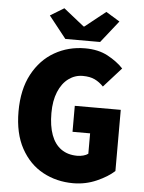

<svg xmlns="http://www.w3.org/2000/svg" viewBox="-58 -899 716 957"><g transform="rotate(5 300.0 -420.5)"><path d="M344 12Q261 12 192.5 -25Q124 -62 83 -136.5Q42 -211 42 -321Q42 -431 83 -507.5Q124 -584 193 -623.5Q262 -663 346 -663Q412 -663 459.5 -637.5Q507 -612 538 -579L450 -481Q430 -502 406 -513.5Q382 -525 346 -525Q307 -525 275 -501.5Q243 -478 224.5 -433.5Q206 -389 206 -327Q206 -263 222.5 -218Q239 -173 272 -149.5Q305 -126 353 -126Q368 -126 383 -130Q398 -134 407 -141V-243H319V-373H549V-67Q517 -37 461.5 -12.5Q406 12 344 12ZM243 -701 156 -811 225 -853 328 -771H332L435 -853L504 -811L417 -701Z"/></g></svg>

Font: Source Code Pro ExtraBold
Style: Regular
Weight: 800
Monospace: yes
Designer: Paul D. Hunt, Teo Tuominen
Foundry: Adobe Systems Incorporated
Version: Version 1.018;hotconv 1.0.116;makeotfexe 2.5.65601